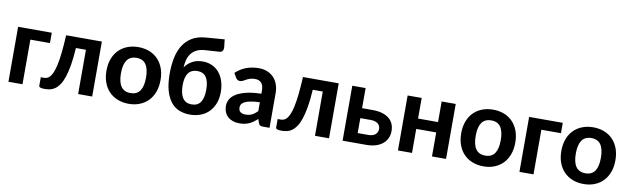

<svg xmlns="http://www.w3.org/2000/svg" viewBox="-43 -1175 5476 1668"><g transform="rotate(10 2695.5 -341.0)"><path d="M346.2 -484.9V-393.6H173.3V0H49.3V-484.9Z M788.1 -484.9V0H664.1V-390.6H575.7Q570.3 -302.2 559.3 -238.3Q548.3 -174.3 533.4 -130.1Q518.6 -85.9 499.8 -59.1Q481 -32.2 460.2 -17.6Q439.5 -2.9 416.7 2Q394 6.8 371.1 6.8Q343.3 6.8 331.3 2.2Q319.3 -2.4 319.3 -11.2V-87.4H346.2Q359.9 -87.4 373.3 -92Q386.7 -96.7 399.4 -111.1Q412.1 -125.5 423.6 -152.1Q435.1 -178.7 444.6 -222.9Q454.1 -267.1 461.2 -331.3Q468.3 -395.5 472.7 -484.9Z M871.1 0ZM1110.4 -492.7Q1163.6 -492.7 1207.5 -475.3Q1251.5 -458 1282.7 -425.5Q1314 -393.1 1331.1 -346.9Q1348.1 -300.8 1348.1 -243.7Q1348.1 -185.5 1331.1 -139.2Q1314 -92.8 1282.7 -60.3Q1251.5 -27.8 1207.5 -10.3Q1163.6 7.3 1110.4 7.3Q1056.6 7.3 1012.5 -10.3Q968.3 -27.8 936.8 -60.3Q905.3 -92.8 888.2 -139.2Q871.1 -185.5 871.1 -243.7Q871.1 -300.8 888.2 -346.9Q905.3 -393.1 936.8 -425.5Q968.3 -458 1012.5 -475.3Q1056.6 -492.7 1110.4 -492.7ZM1110.4 -87.4Q1166.5 -87.4 1193.4 -126.7Q1220.2 -166 1220.2 -242.7Q1220.2 -319.3 1193.4 -358.6Q1166.5 -397.9 1110.4 -397.9Q1053.2 -397.9 1026.1 -358.6Q999 -319.3 999 -242.7Q999 -166 1026.1 -126.7Q1053.2 -87.4 1110.4 -87.4Z M1682.1 -566.9Q1641.6 -564 1612.8 -550.3Q1584 -536.6 1565.2 -513.2Q1546.4 -489.7 1537.1 -457.8Q1527.8 -425.8 1525.9 -386.7Q1548.8 -421.9 1588.6 -444.3Q1628.4 -466.8 1682.6 -466.8Q1728.5 -466.8 1765.4 -449.7Q1802.2 -432.6 1828.1 -401.6Q1854 -370.6 1867.9 -327.1Q1881.8 -283.7 1881.8 -230.5Q1881.8 -175.8 1865 -131.8Q1848.1 -87.9 1817.9 -56.9Q1787.6 -25.9 1744.6 -9.3Q1701.7 7.3 1649.9 7.3Q1598.6 7.3 1555.7 -10Q1512.7 -27.3 1481.9 -65.7Q1451.2 -104 1433.8 -165.3Q1416.5 -226.6 1416.5 -314.5Q1416.5 -388.2 1429.4 -451.9Q1442.4 -515.6 1472.2 -563.7Q1502 -611.8 1550.8 -641.4Q1599.6 -670.9 1671.9 -676.3L1835.4 -689L1842.8 -625Q1845.2 -604.5 1837.2 -590.3Q1829.1 -576.2 1808.6 -575.2ZM1649.9 -82.5Q1703.1 -82.5 1728.5 -119.9Q1753.9 -157.2 1753.9 -230Q1753.9 -302.7 1728.8 -339.8Q1703.6 -377 1650.9 -377Q1544.9 -377 1544.9 -234.4Q1544.9 -160.2 1570.6 -121.3Q1596.2 -82.5 1649.9 -82.5Z M1946.3 0ZM2295.9 0Q2278.3 0 2269 -5.1Q2259.8 -10.3 2254.4 -25.9L2243.7 -58.1Q2225.1 -42 2208 -29.8Q2190.9 -17.6 2172.6 -9.3Q2154.3 -1 2133.5 3.2Q2112.8 7.3 2087.4 7.3Q2056.2 7.3 2030.3 -1.2Q2004.4 -9.8 1985.6 -26.4Q1966.8 -43 1956.5 -67.6Q1946.3 -92.3 1946.3 -124.5Q1946.3 -151.4 1960 -178.2Q1973.6 -205.1 2006.6 -226.8Q2039.6 -248.5 2094.5 -262.9Q2149.4 -277.3 2231.4 -279.3V-305.2Q2231.4 -352.1 2211.9 -374Q2192.4 -396 2155.8 -396Q2128.4 -396 2110.6 -389.6Q2092.8 -383.3 2079.1 -375.7Q2065.4 -368.2 2053.7 -361.8Q2042 -355.5 2027.3 -355.5Q2014.6 -355.5 2005.6 -362.1Q1996.6 -368.7 1991.2 -377.9L1968.8 -417Q2010.7 -456.1 2061.5 -475.1Q2112.3 -494.1 2171.4 -494.1Q2213.9 -494.1 2247.6 -480.2Q2281.2 -466.3 2304.7 -441.2Q2328.1 -416 2340.3 -381.3Q2352.5 -346.7 2352.5 -305.2V0ZM2126 -77.1Q2159.2 -77.1 2183.3 -89.1Q2207.5 -101.1 2231.4 -126V-204.1Q2183.1 -202.1 2151.1 -196Q2119.1 -189.9 2100.1 -180.4Q2081.1 -170.9 2073 -158.2Q2064.9 -145.5 2064.9 -130.9Q2064.9 -101.6 2081.3 -89.4Q2097.7 -77.1 2126 -77.1Z M2877.4 -484.9V0H2753.4V-390.6H2665Q2659.7 -302.2 2648.7 -238.3Q2637.7 -174.3 2622.8 -130.1Q2607.9 -85.9 2589.1 -59.1Q2570.3 -32.2 2549.6 -17.6Q2528.8 -2.9 2506.1 2Q2483.4 6.8 2460.4 6.8Q2432.6 6.8 2420.7 2.2Q2408.7 -2.4 2408.7 -11.2V-87.4H2435.5Q2449.2 -87.4 2462.6 -92Q2476.1 -96.7 2488.8 -111.1Q2501.5 -125.5 2512.9 -152.1Q2524.4 -178.7 2533.9 -222.9Q2543.5 -267.1 2550.5 -331.3Q2557.6 -395.5 2562 -484.9Z M3114.7 -484.9V-307.6H3206.1Q3260.3 -307.6 3297.4 -295.4Q3334.5 -283.2 3357.7 -262.2Q3380.9 -241.2 3391.1 -213.9Q3401.4 -186.5 3401.4 -156.2Q3401.4 -121.6 3388.4 -93Q3375.5 -64.5 3350.6 -43.7Q3325.7 -22.9 3289.6 -11.5Q3253.4 0 3207.5 0H2997.1V-484.9ZM3114.7 -219.7V-87.9H3207.5Q3250 -87.9 3270.8 -106.9Q3291.5 -126 3291.5 -155.3Q3291.5 -168 3286.9 -179.7Q3282.2 -191.4 3272 -200.2Q3261.7 -209 3245.6 -214.4Q3229.5 -219.7 3207 -219.7Z M3909.7 -484.9V0H3785.6V-211.9H3609.4V0H3485.4V-484.9H3609.4V-303.2H3785.6V-484.9Z M4000.5 0ZM4239.7 -492.7Q4293 -492.7 4336.9 -475.3Q4380.9 -458 4412.1 -425.5Q4443.4 -393.1 4460.4 -346.9Q4477.5 -300.8 4477.5 -243.7Q4477.5 -185.5 4460.4 -139.2Q4443.4 -92.8 4412.1 -60.3Q4380.9 -27.8 4336.9 -10.3Q4293 7.3 4239.7 7.3Q4186 7.3 4141.8 -10.3Q4097.7 -27.8 4066.2 -60.3Q4034.7 -92.8 4017.6 -139.2Q4000.5 -185.5 4000.5 -243.7Q4000.5 -300.8 4017.6 -346.9Q4034.7 -393.1 4066.2 -425.5Q4097.7 -458 4141.8 -475.3Q4186 -492.7 4239.7 -492.7ZM4239.7 -87.4Q4295.9 -87.4 4322.8 -126.7Q4349.6 -166 4349.6 -242.7Q4349.6 -319.3 4322.8 -358.6Q4295.9 -397.9 4239.7 -397.9Q4182.6 -397.9 4155.5 -358.6Q4128.4 -319.3 4128.4 -242.7Q4128.4 -166 4155.5 -126.7Q4182.6 -87.4 4239.7 -87.4Z M4854 -484.9V-393.6H4681.2V0H4557.1V-484.9Z M4883.8 0ZM5123 -492.7Q5176.3 -492.7 5220.2 -475.3Q5264.2 -458 5295.4 -425.5Q5326.7 -393.1 5343.8 -346.9Q5360.8 -300.8 5360.8 -243.7Q5360.8 -185.5 5343.8 -139.2Q5326.7 -92.8 5295.4 -60.3Q5264.2 -27.8 5220.2 -10.3Q5176.3 7.3 5123 7.3Q5069.3 7.3 5025.1 -10.3Q4981 -27.8 4949.5 -60.3Q4918 -92.8 4900.9 -139.2Q4883.8 -185.5 4883.8 -243.7Q4883.8 -300.8 4900.9 -346.9Q4918 -393.1 4949.5 -425.5Q4981 -458 5025.1 -475.3Q5069.3 -492.7 5123 -492.7ZM5123 -87.4Q5179.2 -87.4 5206.1 -126.7Q5232.9 -166 5232.9 -242.7Q5232.9 -319.3 5206.1 -358.6Q5179.2 -397.9 5123 -397.9Q5065.9 -397.9 5038.8 -358.6Q5011.7 -319.3 5011.7 -242.7Q5011.7 -166 5038.8 -126.7Q5065.9 -87.4 5123 -87.4Z"/></g></svg>

Font: Carlito
Style: Bold
Weight: 700
Designer: Lukasz Dziedzic
Foundry: tyPoland Lukasz Dziedzic
Version: Version 1.104